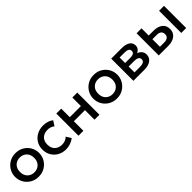

<svg xmlns="http://www.w3.org/2000/svg" viewBox="325 -1763 3031 3031"><g transform="rotate(-45 1841.0 -247.5)"><path d="M302 15Q224.5 15 163.8 -20.8Q103 -56.5 68.5 -116.2Q34 -176 34 -247.5Q34 -318 68.5 -377.8Q103 -437.5 163.8 -473.8Q224.5 -510 302 -510Q380 -510 440.8 -474.2Q501.5 -438.5 536 -378.8Q570.5 -319 570.5 -247.5Q570.5 -177 536 -117.2Q501.5 -57.5 441 -21.2Q380.5 15 302 15ZM302 -82.5Q371 -82.5 415.8 -127Q460.5 -171.5 460.5 -247.5Q460.5 -323.5 415.8 -368Q371 -412.5 302 -412.5Q233 -412.5 188.5 -368Q144 -323.5 144 -247.5Q144 -171.5 188.8 -127Q233.5 -82.5 302 -82.5Z M913 15Q835 15 774 -19.2Q713 -53.5 678.2 -112.8Q643.5 -172 643.5 -247.5Q643.5 -323.5 679.5 -382.8Q715.5 -442 778 -476Q840.5 -510 920.5 -510Q1020 -510 1092 -456L1039 -372Q1016 -392.5 986 -402.5Q956 -412.5 923 -412.5Q845 -412.5 799.8 -369.2Q754.5 -326 754.5 -248Q754.5 -170.5 799.8 -126.5Q845 -82.5 923 -82.5Q960 -82.5 992.8 -96Q1025.5 -109.5 1048 -132.5L1100.5 -49Q1060.5 -19 1012.2 -2Q964 15 913 15Z M1201.5 0V-495H1311.5V-304H1559.5V-495H1669.5V0H1559.5V-213H1311.5V0Z M2048.5 15Q1971 15 1910.2 -20.8Q1849.5 -56.5 1815 -116.2Q1780.5 -176 1780.5 -247.5Q1780.5 -318 1815 -377.8Q1849.5 -437.5 1910.2 -473.8Q1971 -510 2048.5 -510Q2126.5 -510 2187.2 -474.2Q2248 -438.5 2282.5 -378.8Q2317 -319 2317 -247.5Q2317 -177 2282.5 -117.2Q2248 -57.5 2187.5 -21.2Q2127 15 2048.5 15ZM2048.5 -82.5Q2117.5 -82.5 2162.2 -127Q2207 -171.5 2207 -247.5Q2207 -323.5 2162.2 -368Q2117.5 -412.5 2048.5 -412.5Q1979.5 -412.5 1935 -368Q1890.5 -323.5 1890.5 -247.5Q1890.5 -171.5 1935.2 -127Q1980 -82.5 2048.5 -82.5Z M2427.5 0V-495H2663.5Q2747.5 -495 2798 -463Q2848.5 -431 2848.5 -367Q2848.5 -332.5 2829.2 -307Q2810 -281.5 2777.5 -266.5Q2822 -251 2846 -220Q2870 -189 2870 -146Q2870 -78 2817.8 -39Q2765.5 0 2673.5 0ZM2647 -414H2534V-291H2647Q2693.5 -291 2719 -305.2Q2744.5 -319.5 2744.5 -352Q2744.5 -384.5 2718.8 -399.2Q2693 -414 2647 -414ZM2534 -81.5H2658.5Q2707.5 -81.5 2734.5 -98Q2761.5 -114.5 2761.5 -147.5Q2761.5 -179.5 2735 -196Q2708.5 -212.5 2658.5 -212.5H2534Z M2994 0V-495H3104V-334.5H3210.5Q3306 -334.5 3361.2 -291.5Q3416.5 -248.5 3416.5 -167Q3416.5 -88 3358.2 -44Q3300 0 3204 0ZM3496 0V-495H3606V0ZM3104 -83.5H3193.5Q3302.5 -83.5 3302.5 -167Q3302.5 -208 3277 -230Q3251.5 -252 3202 -252H3104Z"/></g></svg>

Font: Geologica
Style: Regular
Weight: 400
Designer: Sindre Bremnes, Frode Helland
Foundry: Monokrom Skriftforlag AS
Version: Version 1.010; ttfautohint (v1.8.4.7-5d5b);gftools[0.9.28]